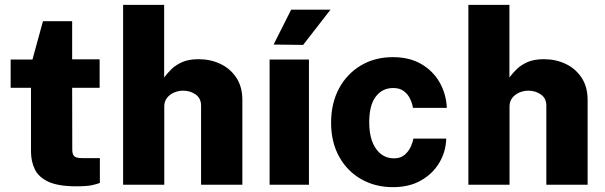

<svg xmlns="http://www.w3.org/2000/svg" viewBox="-20 -763 2498 793"><path d="M391.5 -400.5H278L278.5 -145.5Q278.5 -130 283.2 -122.5Q288 -115 296.5 -112.5Q305 -110 317.5 -110H392.5V-7.5Q382 -3 360 1.8Q338 6.5 295.5 6.5Q221 6.5 180.2 -12.2Q139.5 -31 123.8 -63.8Q108 -96.5 108 -138V-400.5H24V-517H114L157.5 -675.5H278V-518H391.5Z M488.5 0V-743H658V-443Q670 -459.5 687.8 -477Q705.5 -494.5 732.5 -506.5Q759.5 -518.5 800.5 -518.5Q849.5 -518.5 890.5 -499Q931.5 -479.5 956.2 -442Q981 -404.5 981 -350V0H810.5V-326.5Q810.5 -357 788 -372.8Q765.5 -388.5 736.5 -388.5Q717.5 -388.5 699.5 -381Q681.5 -373.5 670 -359Q658.5 -344.5 658.5 -323.5V0Z M1256 -517V0H1093.5V-517ZM1182.5 -723H1345L1232 -577.5L1110 -579Z M1603 -527Q1671.5 -527 1720.5 -498.2Q1769.5 -469.5 1796.2 -421.8Q1823 -374 1825.5 -317.5H1685.5Q1683 -335 1674.2 -354Q1665.5 -373 1648.5 -386.2Q1631.5 -399.5 1604 -399.5Q1559.5 -399.5 1532.2 -364.2Q1505 -329 1505 -258Q1505 -188 1533 -148.5Q1561 -109 1607.5 -109Q1634.5 -109 1651.2 -123.5Q1668 -138 1676.5 -157Q1685 -176 1687.5 -190.5H1823Q1821.5 -136 1794.2 -90.5Q1767 -45 1718.5 -17.5Q1670 10 1603 10Q1530 10 1472.2 -22.8Q1414.5 -55.5 1381 -115.5Q1347.5 -175.5 1347.5 -256Q1347.5 -336.5 1380 -397.2Q1412.5 -458 1470.2 -492.5Q1528 -527 1603 -527Z M1914.5 0V-743H2084V-443Q2096 -459.5 2113.8 -477Q2131.5 -494.5 2158.5 -506.5Q2185.5 -518.5 2226.5 -518.5Q2275.5 -518.5 2316.5 -499Q2357.5 -479.5 2382.2 -442Q2407 -404.5 2407 -350V0H2236.5V-326.5Q2236.5 -357 2214 -372.8Q2191.5 -388.5 2162.5 -388.5Q2143.5 -388.5 2125.5 -381Q2107.5 -373.5 2096 -359Q2084.5 -344.5 2084.5 -323.5V0Z"/></svg>

Font: Public Sans ExtraBold
Style: Regular
Weight: 800
Designer: The Public Sans Project Authors: Dan O. Williams and USWDS (Libre Franklin designed by Pablo Impallari and Rodrigo Fuenz
Version: Version 1.007